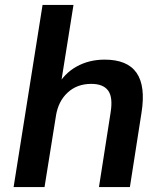

<svg xmlns="http://www.w3.org/2000/svg" viewBox="-20 -756 657 776"><path d="M35 0 152 -736H277L224 -404H209Q239 -459 289.5 -487Q340 -515 403 -515Q495 -515 532 -461.5Q569 -408 552 -301L505 0H380L427 -301Q437 -363 417 -390Q397 -417 349 -417Q291 -417 253 -381.5Q215 -346 206 -287L160 0Z"/></svg>

Font: Mulish ExtraLight
Style: Italic
Weight: 200
Italic angle: -9°
Designer: Vernon Adams
Foundry: Vernon Adams
Version: Version 3.603